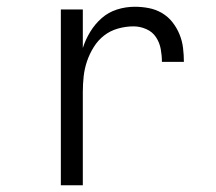

<svg xmlns="http://www.w3.org/2000/svg" viewBox="-20 -548 640 568"><path d="M160 0V-520H225V-406Q233 -431 247 -454Q261 -477 281 -494.5Q301 -512 326.5 -520Q352 -528 379 -528Q400 -528 420.5 -524Q441 -520 459 -509.5Q477 -499 490 -482.5Q503 -466 511 -446.5Q519 -427 521.5 -406Q524 -385 524 -365H459Q459 -384 455.5 -403Q452 -422 441.5 -438Q431 -454 412.5 -462Q394 -470 375 -470Q352 -470 329 -463.5Q306 -457 288 -443Q270 -429 257.5 -409Q245 -389 237.5 -367Q230 -345 227.5 -322Q225 -299 225 -276V0Z"/></svg>

Font: Iosevka SS04 Light Extended
Style: Regular
Weight: 300
Width: 7
Monospace: yes
Designer: Belleve Invis
Foundry: Belleve Invis
Version: Version 19.0.0; ttfautohint (v1.8.4)